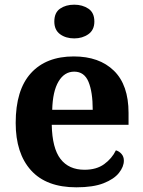

<svg xmlns="http://www.w3.org/2000/svg" viewBox="-20 -790 612 820"><path d="M306 10Q178 10 112.5 -62.5Q47 -135 47 -265Q47 -406 112 -477.5Q177 -549 295 -549Q404 -549 466.5 -488Q529 -427 529 -308V-257H201Q203 -157 238.5 -111Q274 -65 341 -65Q392 -65 425 -89Q458 -113 475 -148Q489 -144 499 -132.5Q509 -121 509 -104Q509 -78 488 -51.5Q467 -25 422.5 -7.5Q378 10 306 10ZM376 -321Q376 -397 358 -440.5Q340 -484 297 -484Q255 -484 230 -442Q205 -400 203 -321ZM297 -626Q261 -626 236.5 -644Q212 -662 212 -698Q212 -736 236.5 -753Q261 -770 297 -770Q332 -770 357.5 -753Q383 -736 383 -698Q383 -662 357.5 -644Q332 -626 297 -626Z"/></svg>

Font: Noto Serif Myanmar
Style: Regular
Weight: 400
Designer: Ben Mitchell and the Monotype Design Team
Foundry: Monotype Imaging Inc.
Version: Version 2.106